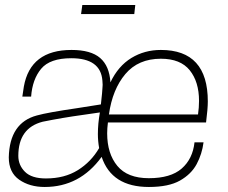

<svg xmlns="http://www.w3.org/2000/svg" viewBox="-20 -737 907 765"><path d="M163 -26Q237 -26 290 -59Q343 -92 375 -147Q370 -175 370 -203Q370 -244 378 -289L309 -279Q229 -268 150 -252Q53 -227 53 -116Q53 -79 79.5 -52.5Q106 -26 163 -26ZM573 8Q425 8 385 -112Q298 8 158 8Q98 8 56.5 -21Q15 -50 15 -110Q18 -248 127 -277Q170 -289 287 -306L382 -321Q388 -375 388 -383.5Q388 -392 389 -399L388 -416Q381 -505 264 -505Q179 -505 144 -463Q109 -421 104 -352H69L75 -392Q101 -538 265 -538Q342 -538 379 -506Q416 -474 420 -409Q451 -474 503.5 -506Q556 -538 621 -538Q808 -538 808 -333Q808 -304 801 -249H410Q407 -226 407 -206Q407 -125 447.5 -76Q488 -27 573 -27Q660 -27 704 -65.5Q748 -104 755 -170H791Q785 -123 763.5 -83Q742 -43 697 -17.5Q652 8 573 8ZM769 -281Q773 -309 773 -335Q773 -411 736 -457Q699 -503 621 -503Q531 -503 479.5 -442Q428 -381 414 -281ZM515 -681H303L308 -717H519Z"/></svg>

Font: Tanohe Sans ExtraLight
Style: Italic
Weight: 200
Designer: Village Type and Design LLC & Cristiano Sobral
Foundry: Cooper Hewitt Smithsonian Design Museum
Version: Version 1.00;September 29, 2021;FontCreator 13.0.0.2655 64-b